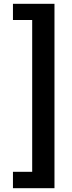

<svg xmlns="http://www.w3.org/2000/svg" viewBox="-20 -770 379 1008"><path d="M48 218V132H149V-665H48V-750H266V218Z"/></svg>

Font: Teachers SemiBold
Style: Regular
Weight: 600
Version: Version 1.001